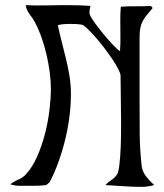

<svg xmlns="http://www.w3.org/2000/svg" viewBox="-20 -716 640 747"><path d="M332 -693Q330 -686 329 -679.5Q328 -673 328 -666Q328 -657 344 -634Q360 -611 380 -586.5Q400 -562 419.5 -541.5Q439 -521 447 -517Q449 -547 448.5 -577.5Q448 -608 448 -638Q448 -651 448.5 -664Q449 -677 450 -690Q479 -692 508.5 -691.5Q538 -691 567 -693L574 -685Q560 -668 550.5 -656.5Q541 -645 535 -633.5Q529 -622 526 -607.5Q523 -593 523 -570V-325Q523 -262 523.5 -198.5Q524 -135 531 -72Q534 -48 548.5 -29.5Q563 -11 580 4Q569 7 557 9Q545 11 533 11Q497 11 461.5 8.5Q426 6 390 4Q400 -7 412.5 -15Q425 -23 434 -35Q441 -44 444.5 -74.5Q448 -105 449.5 -141Q451 -177 451 -209.5Q451 -242 451 -255Q451 -297 450 -338.5Q449 -380 449 -422Q449 -430 440 -447.5Q431 -465 416.5 -486.5Q402 -508 384.5 -531Q367 -554 350 -573Q333 -592 319 -605.5Q305 -619 298 -620Q286 -622 273.5 -622.5Q261 -623 249 -623Q238 -623 227 -622Q216 -621 205 -618Q212 -585 220.5 -552Q229 -519 237 -486Q245 -453 250.5 -419Q256 -385 256 -351Q256 -310 250.5 -265Q245 -220 234 -174.5Q223 -129 207.5 -86Q192 -43 173 -7L160 4Q144 6 128.5 6.5Q113 7 97 7Q78 7 58.5 7Q39 7 20 1Q34 -10 51 -17Q68 -24 81 -38Q106 -65 124.5 -107Q143 -149 155 -195.5Q167 -242 172.5 -288.5Q178 -335 178 -371Q178 -400 173.5 -434.5Q169 -469 161 -503.5Q153 -538 141.5 -570.5Q130 -603 116 -629Q107 -646 95 -661Q83 -676 80 -696Q117 -694 153 -695Q189 -696 226 -696Q252 -696 279 -695.5Q306 -695 332 -693Z"/></svg>

Font: Germanica
Style: Regular
Weight: 400
Designer: Peter Wiegel
Foundry: Peter Wiegel